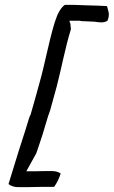

<svg xmlns="http://www.w3.org/2000/svg" viewBox="-20 -677 467 788"><path d="M203 -580C179 -500 165 -418 143 -340C131 -297 119 -252 106 -208C103 -202 101 -197 99 -191L83 -139C75 -112 65 -85 57 -58L15 78C23 86 40 92 57 91H96C113 91 134 90 150 90H202C213 75 223 55 229 35C221 29 208 25 192 25H172C156 25 135 26 119 26H88L129 -48C137 -73 147 -99 155 -126L170 -176C175 -193 180 -209 186 -225C195 -258 204 -291 213 -323C233 -400 247 -479 271 -557L269 -579C267 -583 266 -588 265 -592H304C310 -592 317 -589 323 -590C338 -590 353 -588 367 -588C385 -586 405 -581 421 -592C433 -619 423 -635 419 -652C393 -653 366 -655 339 -655C320 -655 303 -657 283 -657H246C230 -646 216 -621 208 -595Z"/></svg>

Font: SolarCharger
Style: 552
Weight: 400
Designer: Mew Too
Foundry: Cannot Into Space Fonts/KineticPlasma Fonts
Version: Version 1.100